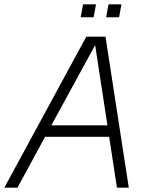

<svg xmlns="http://www.w3.org/2000/svg" viewBox="-47 -870 688 890"><path d="M-27 0H34L162 -236H459L495 0H550L442 -700H353ZM445 -790H505L516 -850H456ZM327 -790H387L398 -850H338ZM191 -289 394 -661 451 -289Z"/></svg>

Font: Uncut Sans Light Italic
Style: Regular
Weight: 300
Italic angle: -11°
Designer: Kasper Nordkvist
Foundry: UNCUT.wtf
Version: Version 1.304;Glyphs 3.2 (3246)